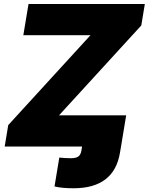

<svg xmlns="http://www.w3.org/2000/svg" viewBox="-20 -748 759 980"><path d="M258.3 203.6 282.7 56.2Q295.9 57.6 310.3 58.6Q324.7 59.6 340.8 59.6Q367.7 59.6 379.9 50.8Q392.1 42 395.5 20.5L398.9 0H597.7L592.3 31.7Q577.1 122.6 517.8 167.7Q458.5 212.9 355.5 212.9Q327.1 212.9 302.5 210.7Q277.8 208.5 258.3 203.6ZM3.9 0 22 -109.4 441.9 -568.4H99.1L125.5 -727.5H719.2L701.2 -618.2L281.2 -159.2H624L597.7 0Z"/></svg>

Font: Inter 18pt Black
Style: Italic
Weight: 900
Italic angle: -9.3988°
Designer: Rasmus Andersson
Foundry: rsms
Version: Version 4.001;git-66647c0bb